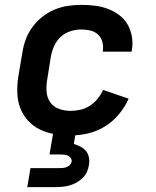

<svg xmlns="http://www.w3.org/2000/svg" viewBox="-20 -548 640 788"><path d="M269 8Q236 8 204 2.5Q172 -3 144 -16.5Q116 -30 95 -53Q74 -76 63 -105Q52 -134 51 -167Q50 -200 55 -233L72 -333Q76 -360 86 -387Q96 -414 113.5 -437.5Q131 -461 154.5 -479.5Q178 -498 205 -509Q232 -520 259.5 -524Q287 -528 314 -528Q343 -528 370.5 -524.5Q398 -521 423 -511.5Q448 -502 469.5 -486Q491 -470 504 -447Q517 -424 521.5 -396.5Q526 -369 521 -341Q521 -340 520.5 -338.5Q520 -337 520 -336H402Q402 -337 402 -337.5Q402 -338 402 -338Q405 -358 400 -376Q395 -394 382.5 -406Q370 -418 351.5 -422.5Q333 -427 314 -427Q292 -427 269.5 -420Q247 -413 229.5 -397Q212 -381 202.5 -359.5Q193 -338 189 -317L173 -217Q169 -192 171.5 -168.5Q174 -145 187 -127Q200 -109 222.5 -101Q245 -93 269 -93Q289 -93 309.5 -97.5Q330 -102 348 -113.5Q366 -125 380 -142Q394 -159 403 -179L508 -143Q493 -109 468 -79Q443 -49 410.5 -29Q378 -9 341.5 -0.5Q305 8 269 8ZM92 220 105 142H220Q228 142 236 141.5Q244 141 251.5 138.5Q259 136 265.5 130Q272 124 274 116Q275 108 271 101.5Q267 95 260 91.5Q253 88 245.5 87Q238 86 229 86H183L198 0H290L283 43Q297 47 310.5 54Q324 61 333 72Q342 83 345 98.5Q348 114 345 129Q343 144 336.5 158Q330 172 318.5 183Q307 194 293.5 201.5Q280 209 265.5 213Q251 217 236.5 218.5Q222 220 207 220Z"/></svg>

Font: Iosevka SS04 Extended
Style: Bold Italic
Weight: 700
Width: 7
Italic angle: -9°
Monospace: yes
Designer: Belleve Invis
Foundry: Belleve Invis
Version: Version 19.0.0; ttfautohint (v1.8.4)